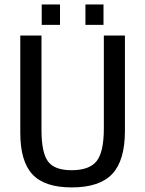

<svg xmlns="http://www.w3.org/2000/svg" viewBox="-20 -815 640 845"><path d="M529.8 -239.3Q529.8 -108.9 474.1 -49.6Q418.5 9.8 295.4 9.8Q176.3 9.8 122.8 -47.6Q69.3 -105 69.3 -230.5V-658.7H162.6V-243.2Q162.6 -143.6 191.2 -104.7Q219.7 -65.9 294.9 -65.9Q373.5 -65.9 405.3 -106Q437 -146 437 -249.5V-658.7H529.8ZM356 -705.6V-795.4H435.5V-705.6ZM163.6 -705.6V-795.4H244.1V-705.6Z"/></svg>

Font: Liberation Mono
Style: Regular
Weight: 400
Monospace: yes
Designer: Steve Matteson
Foundry: Ascender Corporation
Version: Version 2.1.5